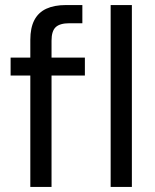

<svg xmlns="http://www.w3.org/2000/svg" viewBox="-20 -740 613 760"><path d="M100 0V-582Q100 -630 116 -660.5Q132 -691 163.5 -705.5Q195 -720 241 -720H306V-648H255Q217 -648 200.5 -632.5Q184 -617 184 -579V0ZM22 -441V-512H316V-441ZM418 0V-720H502V0Z"/></svg>

Font: DM Sans 12pt
Style: Regular
Weight: 400
Version: Version 4.004;gftools[0.9.30]